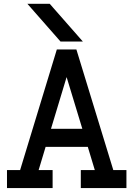

<svg xmlns="http://www.w3.org/2000/svg" viewBox="-20 -958 680 978"><path d="M288.1 -746.6 119.6 -938.5H233.4L401.9 -746.6ZM15.6 0V-91.8H82.5L269.5 -706.1H369.1L557.1 -91.8H624V0H391.6V-91.8H462.9L427.2 -210H212.4L176.8 -91.8H248V0ZM319.3 -565.4 239.7 -301.8H399.4Z"/></svg>

Font: Kay Pho Du
Style: Bold
Weight: 700
Designer: Victor Gaultney, Khu Oo Reh
Foundry: SIL International
Version: Version 3.000